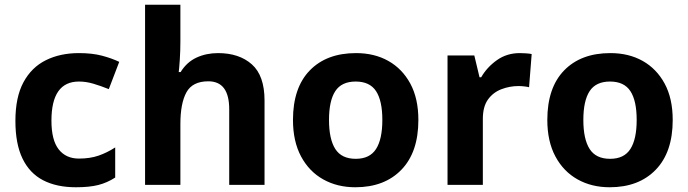

<svg xmlns="http://www.w3.org/2000/svg" viewBox="-20 -780 2903 810"><path d="M300 10Q219 10 162 -19.5Q105 -49 75 -111Q45 -173 45 -270Q45 -370 79 -433Q113 -496 173.5 -526Q234 -556 313 -556Q369 -556 410.5 -545Q452 -534 483 -519L439 -404Q404 -418 373.5 -427Q343 -436 313 -436Q197 -436 197 -271Q197 -189 227.5 -150Q258 -111 313 -111Q360 -111 396 -123.5Q432 -136 466 -158V-31Q432 -9 394.5 0.5Q357 10 300 10Z M741 -605Q741 -565 738.5 -528Q736 -491 734 -476H742Q768 -518 809 -537Q850 -556 900 -556Q989 -556 1042.5 -508.5Q1096 -461 1096 -356V0H947V-319Q947 -437 859 -437Q792 -437 766.5 -390.5Q741 -344 741 -257V0H592V-760H741Z M1745 -273.7Q1745 -138 1673.5 -64Q1602 10 1479 10Q1403.1 10 1343.8 -23.1Q1284.4 -56.2 1250.2 -119.8Q1216 -183.4 1216 -274Q1216 -410 1287 -483Q1358 -556 1482 -556Q1559.4 -556 1618.2 -523Q1677 -490 1711 -427.3Q1745 -364.5 1745 -273.7ZM1368 -274Q1368 -193 1394.5 -151.5Q1421 -110 1480.9 -110Q1540 -110 1566.5 -151.5Q1593 -193 1593 -274Q1593 -355 1566.5 -395.5Q1540 -436 1480.5 -436Q1421 -436 1394.5 -395.5Q1368 -355 1368 -274Z M2173 -556Q2184 -556 2199 -555Q2214 -554 2223 -552L2212 -412Q2205 -414 2191.5 -415.5Q2178 -417 2168 -417Q2130 -417 2095 -403.5Q2060 -390 2038.5 -360Q2017 -330 2017 -278V0H1868V-546H1981L2003 -454H2010Q2034 -496 2076 -526Q2118 -556 2173 -556Z M2818 -273.7Q2818 -138 2746.5 -64Q2675 10 2552 10Q2476.1 10 2416.8 -23.1Q2357.4 -56.2 2323.2 -119.8Q2289 -183.4 2289 -274Q2289 -410 2360 -483Q2431 -556 2555 -556Q2632.4 -556 2691.2 -523Q2750 -490 2784 -427.3Q2818 -364.5 2818 -273.7ZM2441 -274Q2441 -193 2467.5 -151.5Q2494 -110 2553.9 -110Q2613 -110 2639.5 -151.5Q2666 -193 2666 -274Q2666 -355 2639.5 -395.5Q2613 -436 2553.5 -436Q2494 -436 2467.5 -395.5Q2441 -355 2441 -274Z"/></svg>

Font: Noto Sans Lisu
Style: Regular
Weight: 400
Designer: Monotype Design Team. David Williams.
Foundry: Monotype Imaging Inc.
Version: Version 2.102